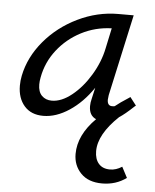

<svg xmlns="http://www.w3.org/2000/svg" viewBox="-50 -458 606 750"><g transform="rotate(5 253.5 -83.5)"><path d="M344 125Q344 156 359.5 174Q375 192 404 192Q428 192 451 177L473 219Q432 249 378 249Q324 249 294.5 218.5Q265 188 265 143Q265 69 333 1Q305 -11 305 -48Q305 -62 309 -77L319 -121Q279 -62 227.5 -28Q176 6 126 6Q78 6 51.5 -24.5Q25 -55 25 -104Q25 -124 29 -143Q44 -217 96.5 -279.5Q149 -342 225.5 -379Q302 -416 384 -416H444L374 -97Q372 -83 372 -79Q372 -55 391 -55Q397 -55 401 -56Q419 -71 455 -94L459 -97L483 -66V-65L479 -62Q443 -28 422 -15Q344 59 344 125ZM346 -278 363 -358Q299 -356 244 -327.5Q189 -299 151.5 -251Q114 -203 103 -143Q100 -128 100 -115Q100 -86 115 -71Q130 -56 154 -56Q192 -56 232.5 -88.5Q273 -121 304 -172.5Q335 -224 346 -278Z"/></g></svg>

Font: Ysabeau Medium
Style: Italic
Weight: 500
Italic angle: -12°
Designer: Christian Thalmann (Catharsis Fonts)
Version: Version 0.003